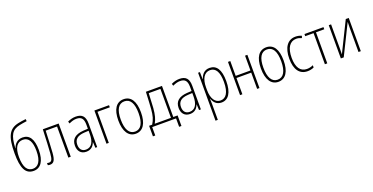

<svg xmlns="http://www.w3.org/2000/svg" viewBox="-29 -1699 5576 2873"><g transform="rotate(-20 2759.0 -263.0)"><path d="M232 10C341 10 409 -80 409 -260C409 -430 352 -518 242 -518C158 -518 111 -466 90 -402H87C97 -608 142 -679 265 -706C295 -713 340 -720 385 -726L382 -760C338 -755 291 -748 263 -742C106 -710 50 -605 50 -332C50 -101 100 10 232 10ZM231 -24C149 -24 93 -89 93 -262C92 -404 141 -484 235 -484C328 -484 371 -403 371 -258C371 -91 313 -24 231 -24Z M491 7C554 7 578 -35 587 -146C595 -257 597 -333 604 -495H785V0H823V-529H571C563 -339 560 -262 552 -150C544 -55 529 -28 487 -28C476 -28 467 -30 457 -33V1C467 5 478 7 491 7Z M1070 10C1150 10 1188 -38 1208 -92H1210L1215 0H1244V-375C1244 -489 1198 -539 1096 -539C1052 -539 1008 -528 966 -507L977 -474C1022 -495 1057 -505 1094 -505C1172 -505 1207 -469 1207 -370V-306L1133 -302C1006 -293 938 -239 938 -133C938 -53 980 10 1070 10ZM1075 -22C1013 -22 976 -62 976 -134C976 -219 1027 -263 1136 -270L1207 -274V-219C1207 -101 1167 -22 1075 -22Z M1392 0H1429V-495H1625V-529H1392Z M1857 10C1974 10 2038 -91 2038 -266C2038 -443 1974 -539 1859 -539C1742 -539 1677 -441 1677 -266C1677 -91 1743 10 1857 10ZM1858 -24C1765 -24 1716 -110 1716 -266C1716 -422 1765 -505 1859 -505C1952 -505 2000 -423 2000 -266C2000 -108 1951 -24 1858 -24Z M2083 134H2120V0H2500V134H2537V-34H2468V-529H2212C2205 -385 2202 -318 2197 -257C2189 -156 2172 -99 2132 -34H2083ZM2173 -34C2206 -92 2224 -156 2233 -262C2237 -325 2241 -393 2245 -495H2431V-34Z M2721 10C2801 10 2839 -38 2859 -92H2861L2866 0H2895V-375C2895 -489 2849 -539 2747 -539C2703 -539 2659 -528 2617 -507L2628 -474C2673 -495 2708 -505 2745 -505C2823 -505 2858 -469 2858 -370V-306L2784 -302C2657 -293 2589 -239 2589 -133C2589 -53 2631 10 2721 10ZM2726 -22C2664 -22 2627 -62 2627 -134C2627 -219 2678 -263 2787 -270L2858 -274V-219C2858 -101 2818 -22 2726 -22Z M3043 234H3080V-16C3080 -48 3079 -79 3078 -102H3081C3099 -45 3142 10 3223 10C3331 10 3397 -82 3397 -270C3397 -450 3338 -539 3227 -539C3141 -539 3099 -481 3078 -416H3075L3072 -529H3043ZM3220 -24C3135 -24 3080 -103 3080 -239V-284C3080 -417 3130 -505 3223 -505C3315 -505 3360 -422 3360 -269C3360 -95 3302 -24 3220 -24Z M3519 0H3556V-259H3791V0H3828V-529H3791V-293H3556V-529H3519Z M4128 10C4245 10 4309 -91 4309 -266C4309 -443 4245 -539 4130 -539C4013 -539 3948 -441 3948 -266C3948 -91 4014 10 4128 10ZM4129 -24C4036 -24 3987 -110 3987 -266C3987 -422 4036 -505 4130 -505C4223 -505 4271 -423 4271 -266C4271 -108 4222 -24 4129 -24Z M4593 10C4628 10 4664 3 4695 -12V-48C4663 -32 4628 -25 4595 -25C4491 -25 4435 -107 4435 -260C4435 -417 4494 -505 4596 -505C4626 -505 4652 -498 4681 -485L4692 -518C4662 -532 4630 -539 4595 -539C4470 -539 4397 -436 4397 -259C4397 -85 4467 10 4593 10Z M4870 0H4908V-495H5040V-529H4737V-495H4870Z M5124 0H5170L5406 -477H5407C5405 -443 5405 -410 5405 -377V0H5442V-529H5395L5159 -51C5160 -81 5161 -111 5161 -143V-529H5124Z"/></g></svg>

Font: Noto Sans Condensed ExtraLight
Style: Regular
Weight: 200
Width: 3
Designer: Monotype Design Team
Foundry: Monotype Imaging Inc.
Version: Version 2.013